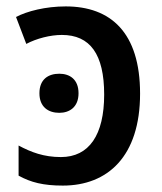

<svg xmlns="http://www.w3.org/2000/svg" viewBox="-20 -569 505 599"><path d="M185 -549C122 -549 64 -534 30 -516L62 -432C94 -449 137 -460 173 -460C261 -460 305 -400 305 -274C305 -148 258 -79 170 -79C117 -79 77 -94 38 -115V-21C76 0 115 10 176 10C316 10 417 -81 417 -277C417 -468 325 -549 185 -549ZM165 -339C131 -339 103 -322 103 -278C103 -235 131 -217 165 -217C197 -217 225 -235 225 -278C225 -322 197 -339 165 -339Z"/></svg>

Font: Noto Sans Thai Medium
Style: Regular
Weight: 500
Designer: Monotype Design Team
Foundry: Monotype Imaging Inc.
Version: Version 1.901